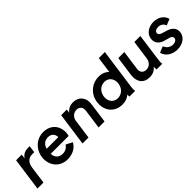

<svg xmlns="http://www.w3.org/2000/svg" viewBox="191 -1859 2973 2973"><g transform="rotate(-45 1677.5 -372.5)"><path d="M23 0H155L195 -293C209 -386 265 -434 339 -434H386L402 -550H370C304 -550 250 -530 213 -470L223 -544H99Z M678 12C788 12 879 -41 918 -120L814 -174C787 -133 742 -103 681 -103C604 -103 552 -152 548 -235H941C947 -260 952 -286 952 -310C952 -446 863 -556 702 -556C538 -556 414 -420 414 -254C414 -104 517 12 678 12ZM559 -335C579 -402 623 -448 701 -448C770 -448 815 -401 815 -335Z M1010 0H1141L1185 -319C1195 -390 1248 -436 1313 -436C1377 -436 1415 -391 1406 -322L1361 0H1492L1539 -337C1556 -461 1482 -556 1358 -556C1293 -556 1237 -532 1201 -482L1209 -544H1086Z M1877 12C1937 12 1994 -7 2035 -44C2035 -30 2035 -16 2037 0H2162C2158 -28 2158 -49 2161 -76L2256 -757H2123L2086 -489C2048 -531 1990 -556 1919 -556C1755 -556 1619 -430 1619 -247C1619 -95 1723 12 1877 12ZM1756 -254C1756 -356 1826 -436 1924 -436C2006 -436 2061 -374 2061 -290C2061 -190 1992 -108 1895 -108C1812 -108 1756 -168 1756 -254Z M2472 12C2537 12 2594 -12 2630 -63C2629 -42 2629 -23 2631 0H2755C2752 -33 2753 -57 2758 -89L2820 -544H2689L2644 -225C2634 -154 2582 -108 2517 -108C2452 -108 2414 -153 2424 -222L2469 -544H2337L2292 -224C2272 -81 2341 12 2472 12Z M3081 12C3209 12 3300 -65 3300 -165C3300 -235 3255 -286 3173 -311L3089 -337C3058 -346 3032 -360 3032 -391C3032 -426 3065 -449 3112 -449C3165 -449 3211 -419 3224 -371L3327 -412C3303 -501 3222 -556 3117 -556C2995 -556 2904 -479 2904 -378C2904 -306 2948 -253 3029 -230L3116 -205C3144 -198 3171 -184 3171 -153C3171 -118 3140 -91 3086 -91C3024 -91 2976 -127 2953 -186L2852 -145C2874 -51 2966 12 3081 12Z"/></g></svg>

Font: Mluvka Bold
Style: Italic
Weight: 700
Italic angle: -8°
Designer: Modified by Jiří Krblich, Original typeface by Gumpita Rahayu
Foundry: Gumpita Rahayu & Jiří Krblich
Version: Version 2.000;Glyphs 3.1.1 (3134)